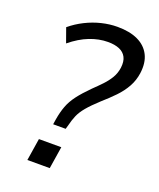

<svg xmlns="http://www.w3.org/2000/svg" viewBox="-134 -796 726 879"><g transform="rotate(20 229.0 -357.0)"><path d="M161 -194 165 -220Q171 -256 182 -285.5Q193 -315 214.5 -343.5Q236 -372 272 -408Q294 -429 313.5 -449.5Q333 -470 346.5 -492.5Q360 -515 364 -543Q368 -575 357.5 -595Q347 -615 324.5 -624.5Q302 -634 269 -634Q225 -634 180 -616.5Q135 -599 90 -562L65 -632Q96 -658 133 -676.5Q170 -695 209 -704.5Q248 -714 286 -714Q346 -714 386 -695Q426 -676 444.5 -639.5Q463 -603 456 -551Q451 -514 433.5 -482.5Q416 -451 389 -423Q362 -395 330 -367Q294 -334 273.5 -309.5Q253 -285 243.5 -262.5Q234 -240 228 -215L222 -194ZM106 0 123 -108H232L215 0Z"/></g></svg>

Font: Nunito Sans 10pt SemiCondensed Medium
Style: Italic
Weight: 500
Width: 4
Italic angle: -9°
Designer: Vernon Adams
Foundry: Vernon Adams
Version: Version 3.101;gftools[0.9.27]